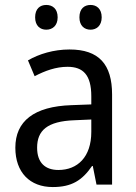

<svg xmlns="http://www.w3.org/2000/svg" viewBox="-20 -746 548 776"><path d="M122 -676C122 -642 142 -626 167 -626C192 -626 213 -642 213 -676C213 -711 192 -726 167 -726C142 -726 122 -711 122 -676ZM301 -676C301 -642 321 -626 346 -626C370 -626 391 -642 391 -676C391 -711 370 -726 346 -726C321 -726 301 -711 301 -676ZM261 -546C197 -546 138 -528 93 -502L120 -438C162 -460 206 -476 253 -476C316 -476 349 -443 349 -357V-324L269 -321C117 -316 42 -256 42 -149C42 -49 101 10 193 10C270 10 312 -17 352 -75H355L370 0H433V-364C433 -486 380 -546 261 -546ZM281 -260 349 -263V-213C349 -111 293 -59 216 -59C164 -59 130 -87 130 -149C130 -218 170 -256 281 -260Z"/></svg>

Font: Noto Sans Ethiopic SemiCondensed
Style: Regular
Weight: 400
Width: 4
Designer: Monotype Design Team
Foundry: Monotype Imaging Inc.
Version: Version 2.102